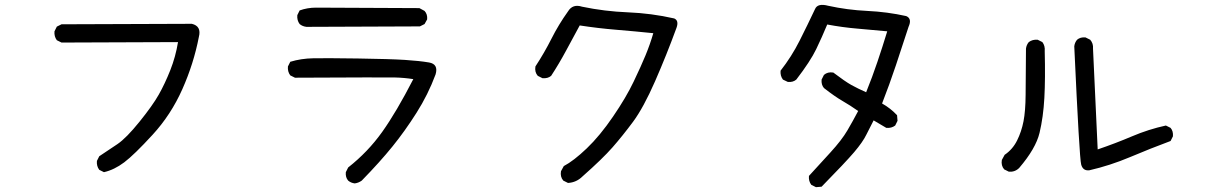

<svg xmlns="http://www.w3.org/2000/svg" viewBox="-20 -733 5040 800"><path d="M413.1 -15.6 393.6 -25.4Q381.8 -41 383.8 -62.5L393.6 -82Q432.6 -107.4 469.7 -132.8Q506.8 -158.2 561.5 -226.1Q616.2 -293.9 641.6 -338.9Q667 -383.8 689.5 -440.4Q711.9 -497.1 721.7 -557.6L236.3 -555.7L216.8 -565.4Q205.1 -581.1 207 -602.5L216.8 -622.1L236.3 -631.8L779.3 -633.8Q820.3 -624 808.6 -579.1Q787.1 -467.8 739.7 -361.3Q692.4 -254.9 615.7 -171.4Q539.1 -87.9 497.6 -56.6Q456.1 -25.4 413.1 -15.6Z M1458 31.2Q1442.4 29.3 1430.7 19.5Q1418.9 5.9 1420.9 -15.6L1430.7 -35.2Q1512.7 -99.6 1572.3 -183.1Q1631.8 -266.6 1702.1 -403.3Q1665 -409.2 1625 -410.2Q1585 -411.1 1209 -409.2L1189.5 -418.9Q1177.7 -434.6 1179.7 -456.1L1189.5 -475.6Q1234.4 -489.3 1285.6 -490.2Q1336.9 -491.2 1471.7 -489.3Q1606.4 -487.3 1667 -483.4Q1727.5 -479.5 1767.6 -472.7Q1807.6 -465.8 1794.9 -422.9Q1763.7 -338.9 1715.3 -262.7Q1667 -186.5 1615.2 -122.6Q1563.5 -58.6 1487.3 19.5Q1473.6 29.3 1458 31.2ZM1256.8 -621.1Q1240.2 -623 1228.5 -632.8Q1216.8 -648.4 1218.8 -669.9L1228.5 -689.5Q1260.7 -701.2 1296.9 -701.2Q1333 -701.2 1727.5 -699.2L1749 -687.5Q1761.7 -673.8 1759.8 -652.3L1749 -632.8L1729.5 -623Z M2346.7 29.3 2327.1 19.5Q2313.5 3.9 2317.4 -19.5L2329.1 -41Q2370.1 -62.5 2424.8 -114.7Q2479.5 -167 2534.2 -247.1Q2588.9 -327.1 2620.1 -392.6Q2651.4 -458 2669.9 -502.9Q2688.5 -547.9 2702.1 -594.7Q2626 -602.5 2548.8 -608.9Q2471.7 -615.2 2395.5 -627Q2366.2 -573.2 2337.9 -520.5Q2309.6 -467.8 2276.4 -417Q2262.7 -405.3 2240.2 -407.2L2220.7 -417Q2207 -432.6 2210.9 -456.1Q2248 -512.7 2277.8 -571.8Q2307.6 -630.9 2346.7 -685.5Q2366.2 -717.8 2405.3 -705.1Q2499 -685.5 2596.7 -681.6Q2694.3 -677.7 2789.1 -656.2Q2809.6 -647.5 2798.8 -617.2Q2757.8 -504.9 2709.5 -394.5Q2661.1 -284.2 2617.7 -225.6Q2574.2 -167 2532.2 -119.1Q2490.2 -71.3 2407.2 2Q2381.8 27.3 2346.7 29.3Z M3379.9 46.9 3360.4 37.1Q3348.6 21.5 3350.6 0Q3391.6 -44.9 3439.5 -97.2Q3487.3 -149.4 3510.7 -189.5Q3534.2 -229.5 3555.7 -270.5Q3522.5 -293.9 3490.2 -312.5Q3458 -331.1 3413.1 -366.2Q3401.4 -379.9 3403.3 -401.4L3413.1 -420.9Q3428.7 -434.6 3452.1 -430.7Q3501 -393.6 3527.3 -378.9Q3553.7 -364.3 3588.9 -348.6Q3614.3 -411.1 3635.7 -474.6Q3657.2 -538.1 3676.8 -602.5Q3614.3 -608.4 3551.8 -613.8Q3489.3 -619.1 3426.8 -630.9Q3405.3 -579.1 3380.9 -528.3Q3356.4 -477.5 3297.9 -401.4Q3284.2 -389.6 3262.7 -391.6L3242.2 -401.4Q3230.5 -417 3232.4 -438.5Q3278.3 -497.1 3311.5 -563Q3344.7 -628.9 3376 -695.3Q3386.7 -720.7 3430.7 -709Q3510.7 -691.4 3593.8 -687.5Q3676.8 -683.6 3755.9 -666Q3781.2 -655.3 3765.6 -621.1Q3739.3 -540 3712.9 -460.9Q3686.5 -381.8 3655.3 -301.8Q3690.4 -282.2 3717.8 -252.9L3719.7 -229.5L3710 -210Q3694.3 -198.2 3672.9 -200.2L3620.1 -231.4Q3604.5 -202.1 3589.8 -171.9Q3575.2 -141.6 3539.1 -99.1Q3502.9 -56.6 3403.3 44.9Z M4183.6 -17.6 4164.1 -27.3Q4150.4 -43 4154.3 -66.4L4166 -87.9Q4199.2 -110.4 4217.8 -147.5Q4236.3 -184.6 4244.6 -227.5Q4252.9 -270.5 4253.4 -337.9Q4253.9 -405.3 4254.9 -530.3Q4256.8 -545.9 4266.6 -557.6Q4282.2 -569.3 4303.7 -567.4L4323.2 -557.6Q4335 -542 4333 -520.5Q4335.9 -405.3 4331.5 -325.2Q4327.1 -245.1 4311.5 -179.7Q4295.9 -114.3 4226.6 -33.2Q4209 -15.6 4183.6 -17.6ZM4518.6 -23.4Q4492.2 -20.5 4484.9 -47.4Q4477.5 -74.2 4456.1 -540Q4458 -555.7 4467.8 -567.4Q4481.4 -579.1 4502.9 -577.1L4522.5 -567.4Q4536.1 -551.8 4534.2 -530.3L4553.7 -110.4Q4627.9 -135.7 4696.8 -165Q4765.6 -194.3 4837.9 -210L4857.4 -200.2Q4869.1 -186.5 4867.2 -165L4857.4 -145.5Q4773.4 -114.3 4689 -78.6Q4604.5 -43 4518.6 -23.4Z"/></svg>

Font: NaikaiFont
Style: Regular-Lite
Weight: 400
Version: Version 1.67